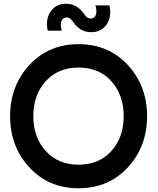

<svg xmlns="http://www.w3.org/2000/svg" viewBox="-20 -996 844 1026"><path d="M467 -824Q407 -824 369 -881Q354 -903 336 -903Q316 -903 308.5 -883Q301 -863 310 -832H235Q222 -894 251 -935Q280 -976 332 -976Q393 -976 431 -919Q444 -897 465 -897Q485 -897 492 -916.5Q499 -936 490 -967H565Q578 -906 549.5 -865Q521 -824 467 -824ZM663 -101.5Q560 10 400 10Q240 10 137 -101.5Q34 -213 34 -375Q34 -537 137 -648.5Q240 -760 400 -760Q560 -760 663 -648.5Q766 -537 766 -375Q766 -213 663 -101.5ZM641 -375Q641 -488 575.5 -561.5Q510 -635 400 -635Q290 -635 224 -561.5Q158 -488 158 -375Q158 -263 224 -189.5Q290 -116 400 -116Q510 -116 575.5 -189.5Q641 -263 641 -375Z"/></svg>

Font: Oakes Grotesk
Style: Bold
Weight: 600
Designer: Samuel Oakes
Foundry: Samuel Oakes
Version: Version 1.000;PS 001.000;hotconv 1.0.88;makeotf.lib2.5.64775